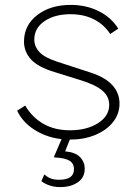

<svg xmlns="http://www.w3.org/2000/svg" viewBox="-20 -560 560 784"><path d="M50 -108 83 -129Q111 -81 157 -54.5Q203 -28 266 -28Q334 -28 380 -57Q426 -86 426 -132Q426 -166 398 -190Q370 -214 308 -233L205 -265Q135 -286 106.5 -317.5Q78 -349 78 -390Q78 -457 132 -498.5Q186 -540 269 -540Q332 -540 383 -514.5Q434 -489 463 -443L430 -421Q406 -459 364.5 -480.5Q323 -502 268 -502Q203 -502 161.5 -473.5Q120 -445 120 -398Q120 -370 141.5 -347Q163 -324 217 -307L352 -263Q410 -244 439 -212Q468 -180 468 -137Q468 -95 441.5 -61.5Q415 -28 369 -9Q323 10 266 10Q192 10 133.5 -22.5Q75 -55 50 -108ZM226 204Q182 204 149 180L161 152Q173 163 186.5 168.5Q200 174 222 174Q282 174 282 131Q282 107 263.5 96Q245 85 205 83Q199 83 201 79L237 -5H271L246 58Q289 62 307.5 82Q326 102 326 129Q326 165 297.5 184.5Q269 204 226 204Z"/></svg>

Font: Morrison Thin
Style: Regular
Weight: 100
Designer: Pablo Impallari, Rodrigo Fuenzalida (Modified by Dan O. Williams)
Version: Version 0.03;June 6, 2019;FontCreator 11.5.0.2425 64-bit; tt